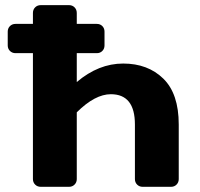

<svg xmlns="http://www.w3.org/2000/svg" viewBox="-20 -720 769 740"><path d="M9.8 -544.9V-598.1Q9.8 -610.8 18.3 -619.4Q26.9 -627.9 40 -627.9H106.9V-669.9Q106.9 -683.1 115.5 -691.7Q124 -700.2 137.2 -700.2H246.1Q258.8 -700.2 267.3 -691.7Q275.9 -683.1 275.9 -669.9V-627.9H353Q366.2 -627.9 374.5 -619.4Q382.8 -610.8 382.8 -598.1V-544.9Q382.8 -532.2 374.5 -523.7Q366.2 -515.1 353 -515.1H275.9V-403.8Q359.9 -475.1 454.8 -475.1Q549.8 -475.1 609.4 -417Q668.9 -358.9 668.9 -240.2V-29.8Q668.9 -17.1 660.4 -8.5Q651.9 0 639.2 0H529.8Q517.1 0 508.5 -8.5Q500 -17.1 500 -29.8V-240.2Q500 -356.9 407.2 -356.9Q346.2 -356.9 275.9 -287.1V-29.8Q275.9 -17.1 267.3 -8.5Q258.8 0 246.1 0H137.2Q124 0 115.5 -8.5Q106.9 -17.1 106.9 -29.8V-515.1H40Q26.9 -515.1 18.3 -523.7Q9.8 -532.2 9.8 -544.9Z"/></svg>

Font: Days One
Style: Regular
Weight: 400
Designer: Alexander Kalachev, Alexey Maslov, Jovanny Lemonad
Foundry: Alexander Kalachev, Alexey Maslov, Jovanny Lemonad
Version: Version 1.002